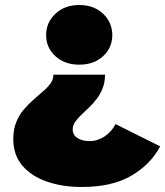

<svg xmlns="http://www.w3.org/2000/svg" viewBox="-20 -577 659 766"><path d="M307 169Q229 169 167 147.5Q105 126 69 83.5Q33 41 33 -22Q33 -60 44.5 -89Q56 -118 74.5 -139.5Q93 -161 113 -179Q133 -197 151.5 -212.5Q170 -228 181.5 -244Q193 -260 193 -279H399Q399 -249 389.5 -225Q380 -201 365.5 -182Q351 -163 334.5 -147.5Q318 -132 303.5 -118Q289 -104 279.5 -90Q270 -76 270 -61Q270 -38 289.5 -26Q309 -14 337 -14Q369 -14 397 -32.5Q425 -51 441 -82L619 7Q581 79 504 124Q427 169 307 169ZM296 -319Q238 -319 201 -353Q164 -387 164 -437Q164 -487 201 -522Q238 -557 296 -557Q355 -557 391.5 -522Q428 -487 428 -437Q428 -387 391.5 -353Q355 -319 296 -319Z"/></svg>

Font: MOST Montserrat Black
Style: Regular
Weight: 900
Designer: Julieta Ulanovsky
Foundry: Julieta Ulanovsky
Version: Version 8.000;March 11, 2024;FontCreator 15.0.0.2926 64-bit